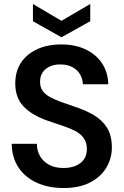

<svg xmlns="http://www.w3.org/2000/svg" viewBox="-20 -936 624 968"><path d="M300 12Q224 12 165 -15Q106 -42 73 -92Q40 -142 39 -211H166Q166 -176 182 -148.5Q198 -121 228 -105Q258 -89 300 -89Q336 -89 362.5 -100.5Q389 -112 403.5 -133Q418 -154 418 -184Q418 -217 402.5 -239Q387 -261 359.5 -275.5Q332 -290 297 -301.5Q262 -313 224 -326Q142 -354 99.5 -398.5Q57 -443 57 -515Q57 -576 86 -620Q115 -664 167.5 -688Q220 -712 289 -712Q359 -712 411.5 -687Q464 -662 494 -617.5Q524 -573 526 -511H398Q397 -538 384 -560.5Q371 -583 346 -597Q321 -611 286 -611Q257 -612 233.5 -602Q210 -592 196 -572.5Q182 -553 182 -524Q182 -496 195 -478Q208 -460 231.5 -447Q255 -434 286.5 -422.5Q318 -411 357 -398Q409 -381 451.5 -356.5Q494 -332 519 -293Q544 -254 544 -192Q544 -138 516.5 -91.5Q489 -45 435 -16.5Q381 12 300 12ZM290 -748 146 -829V-916L290 -831L435 -916V-829Z"/></svg>

Font: DM Sans 28pt SemiBold
Style: Regular
Weight: 600
Version: Version 4.004;gftools[0.9.30]